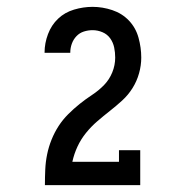

<svg xmlns="http://www.w3.org/2000/svg" viewBox="-20 -863 540 560"><path d="M111 -323V-324Q111 -346 112 -368.5Q113 -391 117.5 -413Q122 -435 130.5 -456Q139 -477 151 -495.5Q163 -514 179 -530Q195 -546 212.5 -560Q230 -574 249 -586.5Q268 -599 283.5 -615Q299 -631 307.5 -652Q316 -673 316 -695Q316 -710 313 -724.5Q310 -739 301.5 -751Q293 -763 279 -769Q265 -775 250 -775Q237 -775 224.5 -771Q212 -767 203 -757.5Q194 -748 189.5 -735.5Q185 -723 185 -710Q185 -710 185 -709.5Q185 -709 185 -709H110Q110 -709 110 -709.5Q110 -710 110 -710Q110 -737 120 -763.5Q130 -790 149.5 -808.5Q169 -827 196 -835Q223 -843 250 -843Q279 -843 307.5 -833.5Q336 -824 356 -803Q376 -782 384 -753Q392 -724 392 -695Q392 -672 385.5 -649Q379 -626 366.5 -606Q354 -586 336.5 -570Q319 -554 300.5 -539.5Q282 -525 264 -509.5Q246 -494 231 -475.5Q216 -457 206 -435.5Q196 -414 191 -391H327V-425H389V-323Z"/></svg>

Font: Iosevka Gothic
Style: Regular
Weight: 400
Monospace: yes
Designer: Belleve Invis
Foundry: Belleve Invis
Version: Version 15.5.1; ttfautohint (v1.8.4)